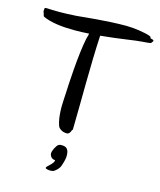

<svg xmlns="http://www.w3.org/2000/svg" viewBox="-164 -793 929 1117"><g transform="rotate(15 300.0 -235.0)"><path d="M631 -654C632 -662 619 -663 612 -665C604 -668 619 -670 600 -678C571 -689 501 -699 456 -699C339 -699 208 -684 163 -680C118 -677 83 -676 56 -676C-16 -676 -31 -683 -30 -671C-30 -665 -33 -655 -28 -648C-24 -639 -25 -629 -19 -626C28 -604 97 -596 171 -596C200 -596 229 -597 259 -599C257 -588 254 -578 251 -568C229 -465 220 -281 218 -232C217 -206 214 -175 214 -144C214 -130 215 -116 216 -102C218 -73 226 -36 235 -25C245 -15 258 -5 285 -5C294 -5 304 -16 307 -29C308 -31 312 -34 312 -37C316 -220 314 -422 324 -604C433 -614 532 -632 572 -634C598 -635 614 -638 619 -639C619 -639 624 -641 631 -654ZM317 121C317 81 301 69 274 69C269 69 264 68 254 73C242 81 225 114 225 131C225 142 235 164 258 163C260 185 217 209 217 220C217 226 233 229 248 229C255 229 262 228 266 226C282 216 297 202 303 184C313 155 317 137 317 121Z"/></g></svg>

Font: Oregano
Style: Regular
Weight: 400
Designer: Astigmatic (AOETI)
Foundry: Astigmatic (AOETI)
Version: Version 1.000